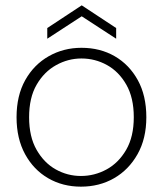

<svg xmlns="http://www.w3.org/2000/svg" viewBox="-20 -687 610 719"><path d="M283 12Q215 12 160.5 -19.5Q106 -51 74 -109.5Q42 -168 42 -248Q42 -329 74.5 -387Q107 -445 162.5 -476.5Q218 -508 285 -508Q355 -508 409.5 -476.5Q464 -445 496 -387Q528 -329 528 -248Q528 -168 495 -109.5Q462 -51 407 -19.5Q352 12 283 12ZM283 -28Q334 -28 379 -52.5Q424 -77 452.5 -126Q481 -175 481 -248Q481 -321 453 -370Q425 -419 380.5 -443.5Q336 -468 285 -468Q235 -468 190 -443Q145 -418 117 -369.5Q89 -321 89 -248Q89 -175 117 -126Q145 -77 189 -52.5Q233 -28 283 -28ZM157 -542V-582L286 -667L415 -582V-542L286 -626Z"/></svg>

Font: DM Sans 28pt ExtraLight
Style: Regular
Weight: 250
Version: Version 4.004;gftools[0.9.30]